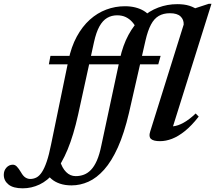

<svg xmlns="http://www.w3.org/2000/svg" viewBox="-208 -735 1139 1016"><path d="M50.5 -394.5 59 -439.5H642L629.5 -394.5ZM37 177.5 109 114Q120 153.5 141.8 175.2Q163.5 197 192.5 197Q216 197 236.2 189.2Q256.5 181.5 273.8 163.5Q291 145.5 304.8 114.2Q318.5 83 328 36L426.5 -424Q442.5 -496 471.8 -550.2Q501 -604.5 541.2 -640.8Q581.5 -677 629.5 -695Q677.5 -713 730 -713Q748 -713 764 -711Q780 -709 794.2 -704.5Q808.5 -700 821.2 -693.2Q834 -686.5 845.5 -677.5L801 -683.5L897 -715H911L707.5 -66.5Q734 -69 764.2 -86Q794.5 -103 827.5 -134.5L843.5 -118Q806 -70 770.5 -41.5Q735 -13 702.2 -0.5Q669.5 12 639 12Q604 12 591 0.2Q578 -11.5 586.5 -38L764 -605Q765 -631.5 747.2 -648.2Q729.5 -665 691 -665Q657 -665 632.2 -650.8Q607.5 -636.5 590.8 -604.8Q574 -573 562 -521L474.5 -137.5Q449 -29 415.8 44.8Q382.5 118.5 343 162.8Q303.5 207 260 226.5Q216.5 246 170.5 246Q136 246 109 236.8Q82 227.5 64 211.8Q46 196 37 177.5ZM205.5 -129Q181 -19 149.8 56.2Q118.5 131.5 81 176.5Q43.5 221.5 1 241.5Q-41.5 261.5 -87.5 261.5Q-138.5 261.5 -163.2 241.2Q-188 221 -188 190Q-188 167.5 -174 152Q-160 136.5 -140 136.5Q-128.5 136.5 -118.8 146.5Q-109 156.5 -97 176.5Q-85.5 197 -73.2 204.5Q-61 212 -48 212Q-30.5 212 -15.2 204.2Q0 196.5 13.5 176.2Q27 156 39.2 120.2Q51.5 84.5 62.5 28.5L154 -415Q169 -487.5 198.2 -541.2Q227.5 -595 267.2 -630.8Q307 -666.5 354.2 -684.2Q401.5 -702 453 -702Q483.5 -702 508.8 -695.5Q534 -689 553 -677.5Q572 -666 583 -651L515.5 -581.5Q506 -603 491.2 -619.2Q476.5 -635.5 457 -644.8Q437.5 -654 412 -654Q382.5 -654 359 -640.2Q335.5 -626.5 318.2 -595.5Q301 -564.5 289.5 -512.5Z"/></svg>

Font: Newsreader 24pt SemiBold
Style: Italic
Weight: 600
Italic angle: -17°
Designer: Hugues Gentile
Foundry: Production Type
Version: Version 1.003